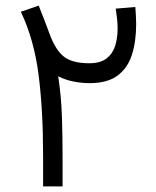

<svg xmlns="http://www.w3.org/2000/svg" viewBox="-20 -663 556 683"><path d="M461.4 -638.2Q462.4 -622.6 463.4 -607.4Q464.4 -592.3 464.4 -577.6Q464.4 -516.6 449.5 -469Q434.6 -421.4 398.4 -394.3Q362.3 -367.2 297.9 -367.2Q272.5 -367.2 243.4 -372.6Q214.4 -377.9 187 -391.6Q198.2 -317.9 200.4 -245.4Q202.6 -172.9 202.6 -109.4V0H133.3V-110.8Q133.3 -272 117.2 -397.2Q101.1 -522.5 54.2 -621.1L117.7 -643.1Q128.4 -615.2 137 -594Q145.5 -572.8 155.8 -543.9Q177.2 -484.9 207.5 -461.4Q237.8 -438 296.9 -438Q337.4 -438 359.4 -455.3Q381.3 -472.7 389.9 -500.7Q398.4 -528.8 398.4 -561Q398.4 -580.6 396.2 -598.4Q394 -616.2 391.6 -632.3Z"/></svg>

Font: Vazirmatn FD Light
Style: Regular
Weight: 300
Designer: Saber Rastikerdar
Foundry: Saber Rastikerdar
Version: Version 33.003